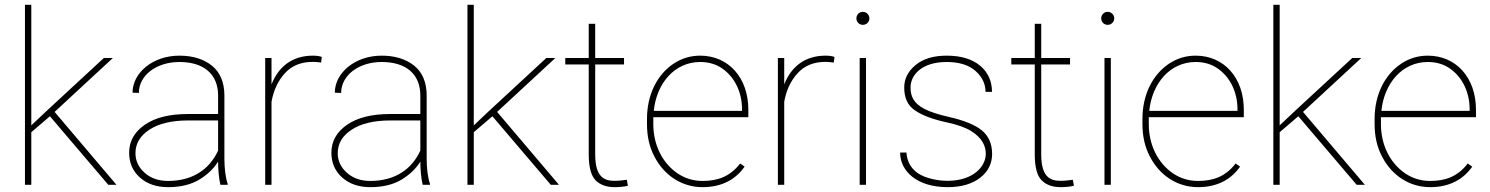

<svg xmlns="http://www.w3.org/2000/svg" viewBox="-20 -770 6209 800"><path d="M465.3 0 207.5 -303.7 450.2 -528.3H412.6L172.4 -306.2L110.4 -247.6V-750H84V0H110.4V-219.2L187 -284.7L188 -285.6L431.2 0Z M928.7 0V-4.4C920.4 -25.9 915 -68.8 915 -106.4V-371.1C915 -426.8 897.5 -468.8 862.8 -496.6C827.6 -524.4 782.7 -538.1 727.5 -538.1C615.2 -538.1 532.2 -465.3 532.2 -383.8L558.6 -382.8C558.6 -456.1 631.8 -511.7 727.5 -511.7C830.6 -511.7 888.7 -460 888.7 -372.1V-294.9H762.2C685.5 -294.9 626 -279.8 583 -250C539.6 -219.7 518.1 -181.2 518.1 -133.8C518.1 -91.8 532.7 -57.6 562.5 -30.8C592.3 -3.9 631.3 9.8 680.7 9.8C732.9 9.8 776.4 -1 811 -22C845.2 -43 871.1 -67.9 888.7 -96.7C888.7 -64 892.1 -25.4 898.4 0ZM680.7 -16.1C640.6 -16.1 607.9 -27.3 582.5 -50.3C557.1 -72.8 544.4 -100.1 544.4 -131.8C544.4 -171.9 564 -204.6 603 -230C642.1 -255.4 695.8 -268.1 763.7 -268.1H888.7V-142.6C853.5 -64.9 782.7 -16.1 680.7 -16.1Z M1320.8 -532.7C1312.5 -536.1 1299.8 -538.1 1283.7 -538.1C1197.3 -538.1 1140.6 -492.2 1111.3 -418.5V-528.3H1085V0H1111.3V-345.7C1119.6 -393.1 1138.2 -433.1 1167 -464.8C1195.8 -496.6 1234.4 -512.2 1283.7 -512.2C1295.9 -512.2 1307.6 -510.7 1317.9 -509.3Z M1771.5 0V-4.4C1763.2 -25.9 1757.8 -68.8 1757.8 -106.4V-371.1C1757.8 -426.8 1740.2 -468.8 1705.6 -496.6C1670.4 -524.4 1625.5 -538.1 1570.3 -538.1C1458 -538.1 1375 -465.3 1375 -383.8L1401.4 -382.8C1401.4 -456.1 1474.6 -511.7 1570.3 -511.7C1673.3 -511.7 1731.4 -460 1731.4 -372.1V-294.9H1605C1528.3 -294.9 1468.8 -279.8 1425.8 -250C1382.3 -219.7 1360.8 -181.2 1360.8 -133.8C1360.8 -91.8 1375.5 -57.6 1405.3 -30.8C1435.1 -3.9 1474.1 9.8 1523.4 9.8C1575.7 9.8 1619.1 -1 1653.8 -22C1688 -43 1713.9 -67.9 1731.4 -96.7C1731.4 -64 1734.9 -25.4 1741.2 0ZM1523.4 -16.1C1483.4 -16.1 1450.7 -27.3 1425.3 -50.3C1399.9 -72.8 1387.2 -100.1 1387.2 -131.8C1387.2 -171.9 1406.7 -204.6 1445.8 -230C1484.9 -255.4 1538.6 -268.1 1606.4 -268.1H1731.4V-142.6C1696.3 -64.9 1625.5 -16.1 1523.4 -16.1Z M2309.1 0 2051.3 -303.7 2293.9 -528.3H2256.3L2016.1 -306.2L1954.1 -247.6V-750H1927.7V0H1954.1V-219.2L2030.8 -284.7L2031.7 -285.6L2274.9 0Z M2460 -528.3V-670.9H2433.1V-528.3H2335.4V-501.5H2433.1V-126.5C2433.1 -73.2 2442.9 -37.6 2461.9 -18.6C2481 0.5 2507.3 9.8 2541 9.8C2554.7 9.8 2582 8.3 2596.2 3.9L2591.8 -21C2573.7 -18.6 2559.6 -16.6 2539.6 -16.6C2497.1 -16.6 2460 -33.2 2460 -126.5V-501.5H2580.1V-528.3Z M2907.2 9.8C2991.7 9.8 3047.4 -25.4 3082.5 -75.7L3064 -88.9C3020.5 -32.2 2967.8 -16.1 2907.2 -16.1C2868.7 -16.1 2833.5 -26.9 2802.7 -47.9C2740.7 -90.3 2702.1 -165 2702.1 -252.9V-274.4V-281.7H3098.1V-312.5C3098.1 -447.3 3014.6 -538.1 2897.5 -538.1C2856.9 -538.1 2819.8 -526.9 2786.1 -504.4C2719.2 -459.5 2675.8 -377.4 2675.8 -274.4V-252.9C2675.8 -201.7 2686 -156.7 2707 -117.2C2748 -38.1 2821.8 9.8 2907.2 9.8ZM2897.5 -511.7C2933.1 -511.7 2963.9 -502.4 2989.7 -484.4C3042 -447.8 3071.8 -385.3 3071.8 -314.5V-308.1H2704.1C2715.8 -423.3 2791 -511.7 2897.5 -511.7Z M3457 -532.7C3448.7 -536.1 3436 -538.1 3419.9 -538.1C3333.5 -538.1 3276.9 -492.2 3247.6 -418.5V-528.3H3221.2V0H3247.6V-345.7C3255.9 -393.1 3274.4 -433.1 3303.2 -464.8C3332 -496.6 3370.6 -512.2 3419.9 -512.2C3432.1 -512.2 3443.8 -510.7 3454.1 -509.3Z M3548.3 -693.4C3548.3 -678.2 3560.1 -666.5 3575.2 -666.5C3590.3 -666.5 3602.5 -678.2 3602.5 -693.4C3602.5 -708.5 3590.3 -720.7 3575.2 -720.7C3560.1 -720.7 3548.3 -708.5 3548.3 -693.4ZM3562 -528.3V0H3588.4V-528.3Z M4087.4 -129.4C4087.4 -74.2 4032.7 -16.6 3928.2 -16.6C3902.8 -16.6 3877.4 -20 3852.1 -27.3C3800.8 -41 3761.2 -73.7 3756.8 -134.3H3730.5C3730.5 -57.1 3800.3 9.8 3928.2 9.8C3985.4 9.8 4030.3 -3.4 4064 -29.3C4097.2 -55.2 4113.8 -88.4 4113.8 -128.9C4113.8 -170.4 4099.6 -203.1 4071.3 -226.6C4043 -249.5 3997.1 -268.6 3934.1 -282.7C3888.7 -293 3854.5 -304.2 3831.5 -316.4C3785.6 -340.3 3773.9 -370.1 3773.9 -405.8C3773.9 -455.1 3817.9 -511.7 3924.3 -511.7C3976.6 -511.7 4017.1 -499 4044.9 -474.1C4072.8 -449.2 4086.4 -419.9 4086.4 -387.2H4113.3C4113.3 -432.1 4096.7 -468.8 4063.5 -496.6C4029.8 -524.4 3983.4 -538.1 3924.3 -538.1C3869.1 -538.1 3826.2 -524.9 3794.9 -499C3763.2 -473.1 3747.6 -441.4 3747.6 -404.8C3747.6 -361.3 3762.7 -329.6 3793 -309.6C3822.8 -289.1 3867.2 -272.5 3926.3 -259.8C3969.7 -250.5 4003.4 -238.3 4026.4 -224.1C4072.8 -195.3 4087.4 -161.1 4087.4 -129.4Z M4318.4 -528.3V-670.9H4291.5V-528.3H4193.8V-501.5H4291.5V-126.5C4291.5 -73.2 4301.3 -37.6 4320.3 -18.6C4339.4 0.5 4365.7 9.8 4399.4 9.8C4413.1 9.8 4440.4 8.3 4454.6 3.9L4450.2 -21C4432.1 -18.6 4418 -16.6 4397.9 -16.6C4355.5 -16.6 4318.4 -33.2 4318.4 -126.5V-501.5H4438.5V-528.3Z M4568.4 -693.4C4568.4 -678.2 4580.1 -666.5 4595.2 -666.5C4610.4 -666.5 4622.6 -678.2 4622.6 -693.4C4622.6 -708.5 4610.4 -720.7 4595.2 -720.7C4580.1 -720.7 4568.4 -708.5 4568.4 -693.4ZM4582 -528.3V0H4608.4V-528.3Z M4971.7 9.8C5056.2 9.8 5111.8 -25.4 5147 -75.7L5128.4 -88.9C5085 -32.2 5032.2 -16.1 4971.7 -16.1C4933.1 -16.1 4897.9 -26.9 4867.2 -47.9C4805.2 -90.3 4766.6 -165 4766.6 -252.9V-274.4V-281.7H5162.6V-312.5C5162.6 -447.3 5079.1 -538.1 4961.9 -538.1C4921.4 -538.1 4884.3 -526.9 4850.6 -504.4C4783.7 -459.5 4740.2 -377.4 4740.2 -274.4V-252.9C4740.2 -201.7 4750.5 -156.7 4771.5 -117.2C4812.5 -38.1 4886.2 9.8 4971.7 9.8ZM4961.9 -511.7C4997.6 -511.7 5028.3 -502.4 5054.2 -484.4C5106.4 -447.8 5136.2 -385.3 5136.2 -314.5V-308.1H4768.6C4780.3 -423.3 4855.5 -511.7 4961.9 -511.7Z M5667 0 5409.2 -303.7 5651.9 -528.3H5614.3L5374 -306.2L5312 -247.6V-750H5285.6V0H5312V-219.2L5388.7 -284.7L5389.6 -285.6L5632.8 0Z M5939 9.8C6023.4 9.8 6079.1 -25.4 6114.3 -75.7L6095.7 -88.9C6052.2 -32.2 5999.5 -16.1 5939 -16.1C5900.4 -16.1 5865.2 -26.9 5834.5 -47.9C5772.5 -90.3 5733.9 -165 5733.9 -252.9V-274.4V-281.7H6129.9V-312.5C6129.9 -447.3 6046.4 -538.1 5929.2 -538.1C5888.7 -538.1 5851.6 -526.9 5817.9 -504.4C5751 -459.5 5707.5 -377.4 5707.5 -274.4V-252.9C5707.5 -201.7 5717.8 -156.7 5738.8 -117.2C5779.8 -38.1 5853.5 9.8 5939 9.8ZM5929.2 -511.7C5964.8 -511.7 5995.6 -502.4 6021.5 -484.4C6073.7 -447.8 6103.5 -385.3 6103.5 -314.5V-308.1H5735.8C5747.6 -423.3 5822.8 -511.7 5929.2 -511.7Z"/></svg>

Font: Vazirmatn Thin
Style: Regular
Weight: 100
Designer: Saber Rastikerdar
Foundry: Saber Rastikerdar
Version: Version 33.003